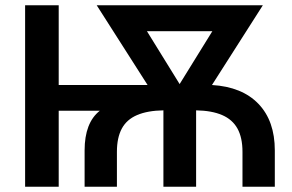

<svg xmlns="http://www.w3.org/2000/svg" viewBox="-20 -708 1109 728"><path d="M75.2 0V-688H202.6V-385.7H539.6L346.7 -688H976.6L783.7 -385.7Q897.9 -378.9 960 -314.2Q1022 -249.5 1022 -137.7V0H899.4V-132.3Q899.4 -186 880.4 -220.5Q861.3 -254.9 822.3 -271.7Q783.2 -288.6 723.6 -289.6V0H599.6V-289.6Q539.1 -288.6 499.8 -271.7Q460.4 -254.9 441.9 -220.5Q423.3 -186 423.3 -132.3V0H300.8V-137.7Q300.8 -242.7 358.4 -288.1H202.6V0ZM661.1 -389.2 785.2 -589.8H537.1Z"/></svg>

Font: Arimo SemiBold
Style: Regular
Weight: 600
Designer: Steve Matteson
Foundry: Monotype Imaging Inc.
Version: Version 1.33